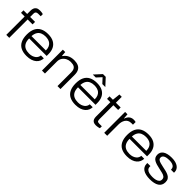

<svg xmlns="http://www.w3.org/2000/svg" viewBox="296 -2070 3420 3420"><g transform="rotate(45 2006.0 -360.0)"><path d="M106 0V-463H14V-526H106V-611Q106 -641 115.5 -668.5Q125 -696 151 -714Q177 -732 224 -732Q240 -732 254.5 -730.5Q269 -729 281.5 -727Q294 -725 305 -721V-668H243Q211 -668 196 -654Q181 -640 181 -612V-526H305V-463H181V0Z M623 12Q539 12 479.5 -17.5Q420 -47 389.5 -108.5Q359 -170 359 -263Q359 -356 389.5 -417Q420 -478 479.5 -508Q539 -538 625 -538Q711 -538 767.5 -507.5Q824 -477 852 -421.5Q880 -366 880 -290V-243H439Q439 -174 462.5 -131.5Q486 -89 528 -70Q570 -51 627 -51Q670 -51 701.5 -62Q733 -73 755 -90.5Q777 -108 788.5 -131Q800 -154 801 -177H875Q874 -141 859.5 -107.5Q845 -74 814.5 -47Q784 -20 736.5 -4Q689 12 623 12ZM439 -302H801Q801 -351 786.5 -384.5Q772 -418 747.5 -438Q723 -458 690.5 -466.5Q658 -475 622 -475Q569 -475 529 -457Q489 -439 466 -400.5Q443 -362 439 -302Z M1005 0V-526H1065L1072 -438H1079Q1105 -477 1138 -499Q1171 -521 1208 -529.5Q1245 -538 1282 -538Q1341 -538 1383.5 -520Q1426 -502 1448.5 -461.5Q1471 -421 1471 -354V0H1396V-343Q1396 -384 1385.5 -409.5Q1375 -435 1356.5 -448.5Q1338 -462 1313 -467Q1288 -472 1259 -472Q1214 -472 1173 -451.5Q1132 -431 1106 -393.5Q1080 -356 1080 -303V0Z M1854 12Q1770 12 1710.5 -17.5Q1651 -47 1620.5 -108.5Q1590 -170 1590 -263Q1590 -356 1620.5 -417Q1651 -478 1710.5 -508Q1770 -538 1856 -538Q1942 -538 1998.5 -507.5Q2055 -477 2083 -421.5Q2111 -366 2111 -290V-243H1670Q1670 -174 1693.5 -131.5Q1717 -89 1759 -70Q1801 -51 1858 -51Q1901 -51 1932.5 -62Q1964 -73 1986 -90.5Q2008 -108 2019.5 -131Q2031 -154 2032 -177H2106Q2105 -141 2090.5 -107.5Q2076 -74 2045.5 -47Q2015 -20 1967.5 -4Q1920 12 1854 12ZM1670 -302H2032Q2032 -351 2017.5 -384.5Q2003 -418 1978.5 -438Q1954 -458 1921.5 -466.5Q1889 -475 1853 -475Q1800 -475 1760 -457Q1720 -439 1697 -400.5Q1674 -362 1670 -302ZM1695 -590 1818 -724H1887L2011 -590H1935L1833 -701H1871L1770 -590Z M2372 12Q2334 12 2310.5 -1Q2287 -14 2276 -39Q2265 -64 2265 -100V-463H2181V-526H2266L2282 -674H2341V-526H2461V-463H2341V-116Q2341 -83 2350 -67.5Q2359 -52 2394 -52H2461V-3Q2449 1 2433.5 4.5Q2418 8 2402 10Q2386 12 2372 12Z M2573 0V-526H2633L2640 -432H2646Q2653 -455 2668.5 -479.5Q2684 -504 2711.5 -521Q2739 -538 2781 -538Q2796 -538 2810 -536Q2824 -534 2833 -531V-464H2795Q2753 -464 2725 -448.5Q2697 -433 2680 -406.5Q2663 -380 2655.5 -349Q2648 -318 2648 -287V0Z M3152 12Q3068 12 3008.5 -17.5Q2949 -47 2918.5 -108.5Q2888 -170 2888 -263Q2888 -356 2918.5 -417Q2949 -478 3008.5 -508Q3068 -538 3154 -538Q3240 -538 3296.5 -507.5Q3353 -477 3381 -421.5Q3409 -366 3409 -290V-243H2968Q2968 -174 2991.5 -131.5Q3015 -89 3057 -70Q3099 -51 3156 -51Q3199 -51 3230.5 -62Q3262 -73 3284 -90.5Q3306 -108 3317.5 -131Q3329 -154 3330 -177H3404Q3403 -141 3388.5 -107.5Q3374 -74 3343.5 -47Q3313 -20 3265.5 -4Q3218 12 3152 12ZM2968 -302H3330Q3330 -351 3315.5 -384.5Q3301 -418 3276.5 -438Q3252 -458 3219.5 -466.5Q3187 -475 3151 -475Q3098 -475 3058 -457Q3018 -439 2995 -400.5Q2972 -362 2968 -302Z M3733 12Q3678 12 3634 2Q3590 -8 3559.5 -27.5Q3529 -47 3513 -76.5Q3497 -106 3497 -144Q3497 -149 3497 -154Q3497 -159 3498 -163H3574Q3574 -159 3574 -155.5Q3574 -152 3574 -149Q3574 -110 3596.5 -88Q3619 -66 3656.5 -58Q3694 -50 3737 -50Q3779 -50 3814 -59Q3849 -68 3870 -87.5Q3891 -107 3891 -139Q3891 -176 3868 -195Q3845 -214 3805.5 -223.5Q3766 -233 3716 -244Q3675 -252 3638.5 -263Q3602 -274 3574.5 -290Q3547 -306 3532 -331.5Q3517 -357 3517 -395Q3517 -428 3531 -454.5Q3545 -481 3572.5 -499.5Q3600 -518 3642 -528Q3684 -538 3740 -538Q3796 -538 3836 -526.5Q3876 -515 3902.5 -495Q3929 -475 3942 -449Q3955 -423 3955 -393Q3955 -389 3955 -385Q3955 -381 3954 -376H3878V-385Q3878 -415 3862 -435Q3846 -455 3815 -465.5Q3784 -476 3739 -476Q3710 -476 3684 -472Q3658 -468 3637.5 -459Q3617 -450 3605.5 -435.5Q3594 -421 3594 -399Q3594 -369 3615.5 -353Q3637 -337 3672.5 -328Q3708 -319 3748 -310Q3789 -302 3828.5 -292Q3868 -282 3899.5 -266Q3931 -250 3949.5 -222.5Q3968 -195 3968 -150Q3968 -108 3952 -77.5Q3936 -47 3905 -27Q3874 -7 3830.5 2.5Q3787 12 3733 12Z"/></g></svg>

Font: Archivo SemiExpanded Light
Style: Regular
Weight: 300
Width: 6
Designer: Hector Gatti
Foundry: Omnibus-Type
Version: Version 2.001